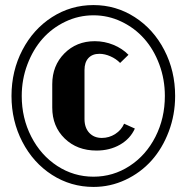

<svg xmlns="http://www.w3.org/2000/svg" viewBox="-20 -719 729 750"><path d="M345.2 -699.2Q433.1 -699.2 506.3 -652.1Q579.6 -605 621.8 -523.4Q664.1 -441.9 664.1 -344.2Q664.1 -271 639.2 -205.1Q614.3 -139.2 571.8 -91.8Q529.3 -44.4 470.2 -16.6Q411.1 11.2 345.2 11.2Q256.8 11.2 183.3 -35.9Q109.9 -83 67.4 -164.8Q24.9 -246.6 24.9 -344.2Q24.9 -441.9 67.4 -523.4Q109.9 -605 183.3 -652.1Q256.8 -699.2 345.2 -699.2ZM64.9 -344.2Q64.9 -257.8 102.1 -185.3Q139.2 -112.8 203.6 -70.8Q268.1 -28.8 345.2 -28.8Q421.9 -28.8 486.1 -70.6Q550.3 -112.3 587.2 -184.8Q624 -257.3 624 -344.2Q624 -409.2 602.3 -467.5Q580.6 -525.9 543.2 -567.9Q505.9 -609.9 454.3 -634.5Q402.8 -659.2 345.2 -659.2Q287.1 -659.2 235.1 -634.3Q183.1 -609.4 146 -567.4Q108.9 -525.4 86.9 -467Q64.9 -408.7 64.9 -344.2ZM184.1 -390.1Q184.1 -462.4 231.4 -510.3Q278.8 -558.1 350.1 -558.1Q388.2 -558.1 422.9 -543.9Q457.5 -529.8 481.9 -504.9L449.2 -473.1Q433.6 -489.3 411.4 -499Q389.2 -508.8 368.2 -508.8Q340.8 -508.8 325.4 -492.2Q310.1 -475.6 310.1 -445.8V-253.9Q310.1 -220.2 328.6 -200.2Q347.2 -180.2 377.9 -180.2Q406.2 -180.2 430.2 -195.6Q454.1 -210.9 464.8 -235.8L506.8 -216.8Q488.8 -176.8 448.7 -153.8Q408.7 -130.9 356.9 -130.9Q281.2 -130.9 232.7 -178Q184.1 -225.1 184.1 -298.8Z"/></svg>

Font: Moniqa Black Paragraph
Style: Regular
Weight: 900
Designer: Rajesh Rajput
Foundry: Rajesh Rajput
Version: Version 1.000